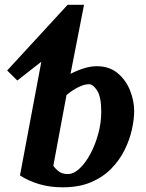

<svg xmlns="http://www.w3.org/2000/svg" viewBox="-20 -780 619 812"><path d="M408.2 -307.1Q408.2 -370.1 390.9 -397Q373.5 -423.8 356.4 -423.8Q335.4 -423.8 309.8 -410.6Q284.2 -397.5 261.2 -377.9L205.6 -79.1Q213.9 -66.4 228.5 -55.2Q243.2 -43.9 266.6 -43.9Q291.5 -43.9 316.4 -67.1Q341.3 -90.3 362.1 -128.9Q382.8 -167.5 395.5 -214.1Q408.2 -260.7 408.2 -307.1ZM154.8 -519 53.2 -439.5 10.3 -481.9 266.1 -759.8H335.4L278.3 -467.8Q305.7 -481.9 334.5 -491Q363.3 -500 389.2 -500Q442.9 -500 478 -470.2Q513.2 -440.4 530.3 -396.7Q547.4 -353 547.4 -311Q547.4 -275.4 537.8 -232.2Q528.3 -189 507.1 -146Q485.8 -103 450.9 -67.1Q416 -31.2 365.2 -9.5Q314.5 12.2 245.6 12.2Q191.4 12.2 146 -1.2Q100.6 -14.6 64.5 -38.1Z"/></svg>

Font: Charis
Style: Bold Italic
Weight: 700
Italic angle: -11°
Designer: Walt Agee, Miriam Martin, Annie Olsen, Victor Gaultney, Lorna Priest, Alan Ward, Bob Hallissy, Martin Hosken, Sharon Cor
Foundry: SIL Global
Version: Version 7.000